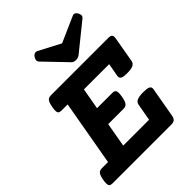

<svg xmlns="http://www.w3.org/2000/svg" viewBox="-225 -928 1051 1051"><g transform="rotate(-45 300.0 -403.0)"><path d="M600.1 -558.1Q600.1 -555.7 599.1 -547.9L573.2 -400.4Q570.3 -383.8 554.9 -376.7Q539.6 -369.6 508.3 -369.6Q481.4 -369.6 470.7 -375Q460 -380.4 460 -392.6Q460 -394.5 460.9 -400.4L474.1 -474.6H278.8L256.8 -351.1H376Q388.7 -351.1 394.5 -345.2Q400.4 -339.4 400.4 -324.7Q400.4 -314.5 397.5 -298.3Q392.1 -268.1 383.3 -257.1Q374.5 -246.1 357.4 -246.1H238.3L213.4 -105H413.6L431.2 -203.6Q434.1 -220.2 449.7 -227.3Q465.3 -234.4 498 -234.4Q526.4 -234.4 537.8 -229Q549.3 -223.6 549.3 -211.4Q549.3 -209.5 548.3 -203.6L518.1 -31.7Q515.1 -14.6 506.3 -7.3Q497.6 0 481 0H25.9Q12.7 0 6.8 -5.4Q1 -10.7 1 -24.9Q1 -37.1 3.4 -49.8Q8.8 -79.6 17.6 -89.8Q26.4 -100.1 43.5 -100.1H90.8L157.7 -479.5H110.4Q97.2 -479.5 91.3 -484.6Q85.4 -489.7 85.4 -503.9Q85.4 -514.2 88.4 -529.3Q91.8 -549.8 96.9 -560.5Q102.1 -571.3 109.1 -575.4Q116.2 -579.6 127.9 -579.6H573.2Q587.4 -579.6 593.8 -574.5Q600.1 -569.3 600.1 -558.1ZM530.3 -805.2Q542.5 -805.2 551.8 -788.1Q556.6 -778.3 556.6 -771.5Q556.6 -762.2 547.9 -754.9L390.1 -627.4Q378.4 -618.7 361.8 -618.7Q345.2 -618.7 336.4 -627.4L213.9 -754.9Q206.5 -762.2 206.5 -772Q206.5 -779.8 212.9 -790Q222.7 -805.7 236.3 -805.7Q242.2 -805.7 248 -802.7L372.6 -737.3L520.5 -802.7Q526.4 -805.2 530.3 -805.2Z"/></g></svg>

Font: Courier Prime
Style: Bold Italic
Weight: 700
Italic angle: -10°
Designer: Alan Dague-Greene
Foundry: Quote-Unquote Apps
Version: Version 3.018